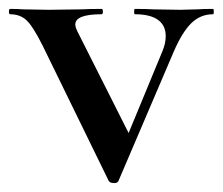

<svg xmlns="http://www.w3.org/2000/svg" viewBox="-32 -406 500 431"><path d="M446 -374Q418 -374 397.5 -354Q377 -334 358 -290L234 0Q232 5 224 5Q215 5 212 0L64 -303Q42 -347 27.5 -360.5Q13 -374 -9 -374Q-12 -374 -12 -380Q-12 -386 -9 -386Q9 -386 20 -385L78 -384L151 -385Q167 -386 196 -386Q199 -386 199 -380Q199 -374 196 -374Q137 -374 137 -351Q137 -345 142 -335L264 -93L221 -21L333 -292Q340 -309 340 -325Q340 -349 322.5 -361.5Q305 -374 271 -374Q269 -374 269 -380Q269 -386 271 -386Q298 -386 312 -385L372 -384L411 -385Q422 -386 446 -386Q448 -386 448 -380Q448 -374 446 -374Z"/></svg>

Font: Cormorant Infant SemiBold
Style: Regular
Weight: 600
Designer: Christian Thalmann (Catharsis Fonts)
Foundry: Catharsis Fonts
Version: Version 4.000